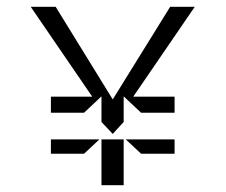

<svg xmlns="http://www.w3.org/2000/svg" viewBox="-20 -571 661 562"><path d="M70 -551 250 -288H129V-241H226L277 -289V-214L310 -179L342 -214V-289L393 -241H491V-288H370L550 -551H478L310 -280L143 -551ZM129 -121H226L271 -163H129ZM277 -29H342V-163H277ZM348 -163 393 -121H491V-163Z"/></svg>

Font: Charger Static
Style: Regular
Weight: 1000
Designer: Jasper
Foundry: KineticPlasma Fonts/Cannot Into Space Fonts
Version: Version 1.1